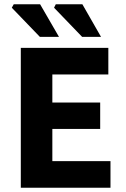

<svg xmlns="http://www.w3.org/2000/svg" viewBox="-20 -875 588 895"><path d="M77 0V-652H485V-528H224V-397H447V-274H224V-124H495V0ZM166 -703 35 -839 44 -855H167L255 -703ZM363 -703 232 -839 240 -855H364L451 -703Z"/></svg>

Font: Mada
Style: Bold
Weight: 700
Designer: Khaled Hosny
Version: Version 1.5